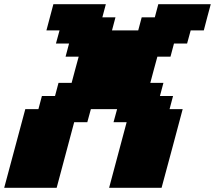

<svg xmlns="http://www.w3.org/2000/svg" viewBox="-20 -895 1024 915"><path d="M500 0H750Q767.1 -62.5 800.5 -187.5Q834 -312.5 850.6 -375H788.1L804.7 -437.5H742.2L758.8 -500H696.3Q701.7 -520.5 712.9 -562.3Q724.1 -604 730 -625H792.5L809.1 -687.5H871.6L888.7 -750H951.2Q956.5 -770.5 967.5 -812.5Q978.5 -854.5 984.4 -875H734.4L717.8 -812.5H655.3L638.7 -750H513.7L530.3 -812.5H467.8L484.4 -875H234.4Q229 -854 217.8 -812.5Q206.5 -771 201.2 -750H263.7L246.6 -687.5H309.1L292.5 -625H355Q349.1 -604 337.9 -562.3Q326.7 -520.5 321.3 -500H258.8L242.2 -437.5H179.7L163.1 -375H100.6Q84 -312.5 50.3 -187.5Q16.6 -62.5 0 0H250L333.5 -312.5H396L413.1 -375H538.1L521 -312.5H583.5Z"/></svg>

Font: Faithful 32x
Style: BoldOblique
Weight: 400
Foundry: Faithful Resource Pack
Version: Version 1.0; January 27, 2023